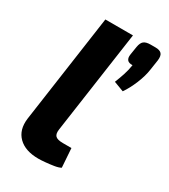

<svg xmlns="http://www.w3.org/2000/svg" viewBox="-178 -789 779 886"><g transform="rotate(30 212.0 -346.5)"><path d="M266 -700 188 -155Q184 -129 194.5 -118.5Q205 -108 235 -108H280L287 -7Q275 0 252.5 3.5Q230 7 208 9Q186 11 172 11Q102 11 65.5 -25Q29 -61 37 -124L119 -700ZM384 -704Q407 -704 416.5 -693.5Q426 -683 423 -658L415 -605Q410 -568 392.5 -525.5Q375 -483 354 -453L301 -473Q311 -498 320 -525Q329 -552 333 -580Q313 -579 305 -589Q297 -599 300 -618L307 -662Q311 -686 322.5 -695Q334 -704 358 -704Z"/></g></svg>

Font: Exo 2
Style: Bold Italic
Weight: 700
Italic angle: -8°
Designer: Natanael Gama
Foundry: Natanael Gama
Version: Version 2.010